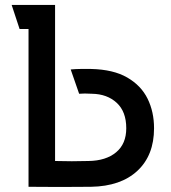

<svg xmlns="http://www.w3.org/2000/svg" viewBox="-20 -753 690 774"><path d="M202 -733V-104Q241 -103 269.5 -103Q298 -103 337 -104Q407 -105 448 -139Q489 -173 489 -236Q489 -303 450.5 -338.5Q412 -374 351 -375Q331 -376 322 -376Q313 -376 299 -375L265 -473Q287 -475 304.5 -475Q322 -475 347 -475Q437 -473 493 -440.5Q549 -408 575 -355Q601 -302 601 -236Q601 -127 534 -64.5Q467 -2 347 0Q297 0 259 0.5Q221 1 183 0.5Q145 0 95 0V-636H59L27 -733Z"/></svg>

Font: Kreadon Light
Style: Bold
Weight: 600
Designer: Reiya WATANABE
Foundry: StudioGnu
Version: Version 1.003; ttfautohint (v1.8.4.7-5d5b);gftools[0.9.32]